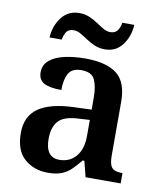

<svg xmlns="http://www.w3.org/2000/svg" viewBox="-85 -821 756 900"><g transform="rotate(10 293.0 -371.5)"><path d="M203 10Q137 10 92 -29.5Q47 -69 47 -152Q47 -232 103 -271Q159 -310 272 -314L355 -317V-374Q355 -428 340 -459.5Q325 -491 276 -491Q231 -491 215 -461.5Q199 -432 199 -383Q144 -383 116.5 -397.5Q89 -412 89 -448Q89 -484 115.5 -506Q142 -528 186.5 -538Q231 -548 285 -548Q385 -548 435 -509.5Q485 -471 485 -377V-120Q485 -79 498.5 -64Q512 -49 546 -49H549V0H382L363 -75H355Q333 -48 313.5 -29Q294 -10 268 0Q242 10 203 10ZM246 -59Q296 -59 325.5 -94.5Q355 -130 355 -191V-268L303 -265Q233 -262 206.5 -232.5Q180 -203 180 -148Q180 -59 246 -59ZM366 -606Q339 -606 317 -615.5Q295 -625 276.5 -637.5Q258 -650 241.5 -659.5Q225 -669 209 -669Q183 -669 173 -652.5Q163 -636 160 -616H102Q105 -671 136 -712Q167 -753 221 -753Q247 -753 269 -743.5Q291 -734 309.5 -721.5Q328 -709 344.5 -699.5Q361 -690 377 -690Q401 -690 412 -706Q423 -722 426 -743H483Q480 -688 449.5 -647Q419 -606 366 -606Z"/></g></svg>

Font: Noto Serif Myanmar SemiBold
Style: Regular
Weight: 600
Designer: Ben Mitchell and the Monotype Design Team
Foundry: Monotype Imaging Inc.
Version: Version 2.106; ttfautohint (v1.8.4.7-5d5b)